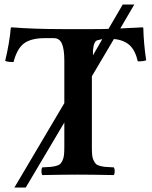

<svg xmlns="http://www.w3.org/2000/svg" viewBox="-20 -774 674 851"><path d="M392.1 -528.8 433.1 -600.1Q428.7 -600.1 422.9 -598.1L414.1 -596.2Q395.5 -593.8 392.1 -550.8ZM387.2 -436V-123Q387.2 -101.6 388.4 -87.6Q389.6 -73.7 394.8 -63.2Q399.9 -52.7 405.3 -47.4Q410.6 -42 423.3 -38.6Q436 -35.2 448.5 -34.2Q460.9 -33.2 483.9 -32.2Q488.3 -27.8 488.3 -15.1Q488.3 -2.4 483.9 2Q384.3 0 325.2 0Q265.6 0 168 2Q163.6 -2.4 163.6 -15.1Q163.6 -27.8 168 -32.2Q190.9 -33.2 203.4 -34.2Q215.8 -35.2 228.5 -38.6Q241.2 -42 246.8 -47.4Q252.4 -52.7 257.3 -63.2Q262.2 -73.7 263.7 -87.6Q265.1 -101.6 265.1 -123V-231L94.2 57.1H43.9L265.1 -316.9V-505.9Q265.1 -555.2 254.6 -580.1Q244.1 -605 217.8 -605H180.2Q118.2 -605 86.9 -582Q55.7 -559.1 40 -499Q15.1 -499 2.9 -503.9Q22.5 -586.4 27.8 -649.9Q27.8 -652.8 32.2 -652.8Q131.3 -645 257.8 -645H394Q438 -645 460.9 -646L523.9 -753.9H575.2L513.2 -647.9Q606 -652.3 611.8 -652.8Q612.8 -652.8 614 -651.6Q615.2 -650.4 615.2 -649.9Q616.7 -582 627.9 -506.8Q617.2 -502 590.8 -502Q579.6 -550.8 554.4 -573.7Q529.3 -596.7 484.9 -601.1Z"/></svg>

Font: Common Serif SemiBold
Style: Regular
Weight: 600
Designer: Philipp H. Poll, Khaled Hosny
Foundry: Stefan Peev, Context Ltd.
Version: Version 1.026